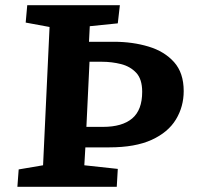

<svg xmlns="http://www.w3.org/2000/svg" viewBox="-20 -720 765 740"><path d="M47 0 52 -67 146 -83 171 -616 79 -633 85 -700H442L434 -630L326 -619L323 -559H419Q491 -559 552.5 -540.5Q614 -522 651 -480.5Q688 -439 688 -369Q688 -309 658 -259.5Q628 -210 564.5 -181Q501 -152 401 -152H309L305 -83L434 -69L430 0ZM313 -231H377Q451 -231 489.5 -263.5Q528 -296 528 -366Q528 -415 505 -439.5Q482 -464 446.5 -473Q411 -482 372 -482H325Z"/></svg>

Font: Literata 7pt
Style: Bold Italic
Weight: 700
Italic angle: -2°
Designer: Latin by Veronika Burian and Jose Scaglione. Greek by Irene Vlachou. Cyrillic by Vera Evstafieva
Foundry: TypeTogether
Version: Version 3.002